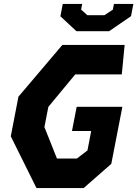

<svg xmlns="http://www.w3.org/2000/svg" viewBox="-20 -959 700 979"><path d="M166 0H406.5L547.5 -123.5L604 -414.5H371L347 -291H445L426 -192L372 -150.5H270.5L206.5 -311L226.5 -414L363.5 -579.5H601L615.5 -730H298L74 -466L35 -264ZM288 -876 369.5 -800H536.5L648 -876.5L660 -939H561L555.5 -910L512.5 -881.5H425.5L393.5 -910L399 -939H300Z"/></svg>

Font: Monaspace Krypton ExtraBold
Style: Italic
Weight: 800
Italic angle: -11°
Designer: Riley Cran & the Lettermatic Team
Foundry: Lettermatic
Version: Version 1.101 (Monaspace Krypton)